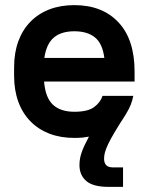

<svg xmlns="http://www.w3.org/2000/svg" viewBox="-20 -529 580 749"><path d="M404 200Q343 200 316.5 177Q290 154 290 115Q290 89 299 64Q308 39 327 4Q317 6 303.5 7.5Q290 9 270 9Q216 9 173 -7.5Q130 -24 99 -55.5Q68 -87 51.5 -132Q35 -177 35 -234V-266Q35 -323 51.5 -368Q68 -413 99 -444.5Q130 -476 173 -492.5Q216 -509 270 -509Q379 -509 442 -442Q505 -375 505 -250V-211H152Q157 -148 186.5 -120.5Q216 -93 270 -93Q323 -93 347.5 -111.5Q372 -130 380 -155H500Q496 -135 489.5 -119Q483 -103 469 -80Q443 -40 427 -13Q411 14 402 33Q393 52 389.5 65Q386 78 386 90Q386 124 420 124H460V200ZM270 -407Q219 -407 190 -382.5Q161 -358 153 -303H387Q380 -359 350.5 -383Q321 -407 270 -407Z"/></svg>

Font: PT Root UI Bold
Style: Regular
Weight: 700
Designer: Vitaly Kuzmin
Foundry: ParaType Ltd.
Version: Version 2.000G